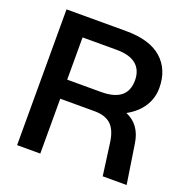

<svg xmlns="http://www.w3.org/2000/svg" viewBox="-129 -838 926 957"><g transform="rotate(20 334.5 -360.0)"><path d="M63 0V-720.2H378.9Q504.9 -720.2 568.4 -663.8Q631.8 -607.4 631.8 -509.8Q631.8 -456.1 603.3 -411.4Q574.7 -366.7 520 -336.9Q597.7 -304.2 611.8 -209L644 0H517.1L493.2 -176.8Q483.9 -236.8 454.1 -263.9Q424.3 -291 367.2 -291H186V0ZM186 -392.1H366.2Q504.9 -392.1 504.9 -503.9Q504.9 -558.1 470.5 -587.2Q436 -616.2 366.2 -616.2H186Z"/></g></svg>

Font: Aspekta 550
Style: Regular
Weight: 550
Designer: Ivo Dolenc
Version: Version 2.000